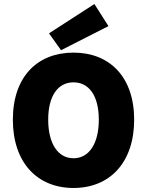

<svg xmlns="http://www.w3.org/2000/svg" viewBox="-20 -924 732 956"><path d="M346 12C526 12 648 -114 648 -328C648 -541 526 -662 346 -662C166 -662 44 -542 44 -328C44 -114 166 12 346 12ZM346 -136C268 -136 220 -210 220 -328C220 -446 268 -514 346 -514C424 -514 472 -446 472 -328C472 -210 424 -136 346 -136ZM284 -674 520 -794 450 -904 224 -758Z"/></svg>

Font: Source Sans Pro Black
Style: Regular
Weight: 900
Designer: Paul D. Hunt
Foundry: Adobe Systems Incorporated
Version: Version 3.006;hotconv 1.0.111;makeotfexe 2.5.65597